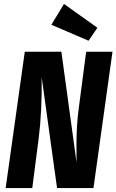

<svg xmlns="http://www.w3.org/2000/svg" viewBox="-20 -956 592 976"><path d="M305.2 -936 475.1 -814.9 430.2 -749 241.2 -830.1ZM551.8 -692.9 455.1 0H270L191.9 -563Q193.8 -388.7 176.8 -253.9L144 0H8.8L106 -692.9H292L369.1 -129.9Q368.7 -182.1 368.7 -223.4Q368.7 -264.6 371.3 -312Q374 -359.4 380.9 -410.2L418 -692.9Z"/></svg>

Font: Fira Sans Compressed
Style: Bold Italic
Weight: 700
Width: 3
Italic angle: -8°
Designer: Carrois Corporate & Edenspiekermann AG
Foundry: Carrois Corporate GbR & Edenspiekermann AG
Version: Version 4.203;PS 004.203;hotconv 1.0.88;makeotf.lib2.5.64775